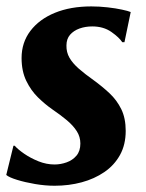

<svg xmlns="http://www.w3.org/2000/svg" viewBox="-20 -584 468 614"><path d="M378 -449H371Q361.5 -464 336.2 -481.8Q311 -499.5 275 -499.5Q253 -499.5 234.2 -492.8Q215.5 -486 204 -472.8Q192.5 -459.5 192.5 -438.5Q192 -417 202.2 -399.2Q212.5 -381.5 232.2 -364.2Q252 -347 279.5 -327.5Q307 -307.5 330.2 -285.8Q353.5 -264 367.8 -235Q382 -206 382 -165.5Q382 -121.5 363.8 -88.5Q345.5 -55.5 313.8 -33.8Q282 -12 241.2 -1Q200.5 10 154.5 10Q124.5 10 92.2 4.5Q60 -1 34.8 -8.8Q9.5 -16.5 0 -24.5L23 -118H27Q37 -106.5 57.2 -92.5Q77.5 -78.5 103 -68.2Q128.5 -58 154.5 -58Q174 -58 193 -64.8Q212 -71.5 224.5 -86.2Q237 -101 237 -125Q237 -146.5 225.5 -164.5Q214 -182.5 193.8 -199.5Q173.5 -216.5 147 -234.5Q124 -250.5 101.5 -272.5Q79 -294.5 64 -325.5Q49 -356.5 49 -398.5Q49 -448 77.2 -485.2Q105.5 -522.5 155.5 -543Q205.5 -563.5 272 -563.5Q298 -563.5 324.2 -560.5Q350.5 -557.5 370.2 -553.2Q390 -549 398 -545.5Z"/></svg>

Font: Merriweather 28pt ExtraBold
Style: Italic
Weight: 800
Italic angle: -7.8°
Version: Version 2.101